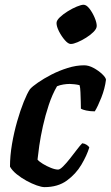

<svg xmlns="http://www.w3.org/2000/svg" viewBox="-20 -768 455 788"><path d="M162.5 0Q151 0 131 -7Q111 -14 89 -26Q67 -38 48.5 -53Q30 -68 21 -84Q21 -128 29.2 -176.5Q37.5 -225 50.5 -270.2Q63.5 -315.5 77.5 -350.2Q91.5 -385 103 -402Q112.5 -413 136 -429.2Q159.5 -445.5 191 -461.8Q222.5 -478 257.5 -489Q292.5 -500 325.5 -500Q344 -500 364.2 -489Q384.5 -478 399.2 -464Q414 -450 415 -441Q410.5 -404.5 396 -367.8Q381.5 -331 369 -311Q349.5 -311 333.8 -314.5Q318 -318 312 -322Q312 -330.5 311.5 -349.8Q311 -369 310.2 -389.2Q309.5 -409.5 306.5 -418.5Q296 -421 285.2 -422.2Q274.5 -423.5 266 -423.5Q253.5 -423.5 239.8 -421.2Q226 -419 214 -414Q194.5 -380.5 180.2 -337.5Q166 -294.5 156.2 -250.8Q146.5 -207 141.2 -170.2Q136 -133.5 134 -113Q140.5 -105 156 -95.5Q171.5 -86 189 -79Q206.5 -72 218.5 -72Q226 -72 239.2 -85.2Q252.5 -98.5 267.2 -117.2Q282 -136 295.5 -153.8Q309 -171.5 317.5 -180Q327.5 -179 335.8 -173.5Q344 -168 346.5 -163Q336.5 -130 314 -92Q291.5 -54 254.5 -27Q217.5 0 162.5 0ZM270.5 -587.5Q259.8 -587.5 246.2 -603.2Q232.5 -619 222.2 -639.1Q212 -659.3 212 -673.5Q212 -684 225.2 -696.7Q238.5 -709.5 257.8 -721.5Q277 -733.5 295.3 -741Q313.6 -748.5 323 -748.5Q334.7 -748.5 347.1 -732.6Q359.4 -716.7 368.2 -696.1Q377 -675.5 377 -661.5Q377 -650.5 364.6 -637.8Q352.2 -625.1 333.8 -613.5Q315.5 -602 298.3 -594.8Q281.2 -587.5 270.5 -587.5Z"/></svg>

Font: Texturina Medium
Style: Italic
Weight: 500
Italic angle: -11°
Designer: Guillermo Torres Carreño
Foundry: Omnibus-Type
Version: Version 1.002